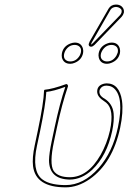

<svg xmlns="http://www.w3.org/2000/svg" viewBox="-20 -804 559 834"><path d="M227.5 -251 214.4 -189Q193.8 -92.8 212.9 -62Q231.9 -34.2 283.2 -34.2Q361.3 -34.2 417 -131.3Q444.8 -180.7 457.5 -236.8Q477.1 -328.1 441.4 -357.9Q435.5 -362.8 427.2 -368.2Q397.9 -387.7 402.8 -414.1Q407.2 -435.5 434.1 -440.9Q438.5 -441.9 442.9 -441.9Q498.5 -441.9 509.8 -367.2Q516.6 -317.9 502 -249Q469.2 -95.7 369.6 -25.9Q317.9 9.8 265.1 9.8Q135.3 9.8 123.5 -82Q119.1 -118.7 130.9 -172.9L144 -234.9Q169.9 -357.9 171.4 -411.1L173.8 -414.1Q208 -417 268.1 -439Q275.9 -437 275.4 -429.2Q249 -352.1 227.5 -251ZM408.7 -573.2Q415 -603.5 445.8 -615.2Q455.1 -619.1 464.8 -619.1Q493.2 -619.1 500.5 -592.8Q502.9 -582.5 501 -573.2Q494.6 -543 463.4 -530.8Q454.1 -526.9 444.8 -526.9Q416.5 -526.9 409.2 -553.2Q406.7 -563.5 408.7 -573.2ZM249 -573.2Q255.4 -603.5 286.1 -615.2Q295.9 -618.7 304.7 -619.1Q333 -619.1 340.3 -592.8Q342.8 -582.5 340.8 -573.2Q334.5 -543 303.7 -530.8Q294.4 -526.9 285.2 -526.9Q256.8 -526.9 249 -553.2Q247.1 -563.5 249 -573.2ZM483.4 -784.2Q507.8 -784.2 516.6 -764.6Q519.5 -756.8 518.1 -749Q515.1 -738.3 508.3 -731L390.6 -608.9Q382.8 -601.6 376.5 -601.1Q365.7 -601.1 365.2 -610.8Q365.2 -612.8 365.7 -613.8Q366.7 -618.2 369.6 -624L452.1 -767.1Q462.4 -783.7 483.4 -784.2ZM217.8 -252.9Q239.3 -354 263.7 -426.8Q213.9 -408.2 181.2 -404.8Q178.2 -349.6 153.8 -232.9L140.6 -170.9Q117.2 -61.5 163.1 -25.4Q182.1 -10.7 211.4 -4.9Q235.4 0 265.1 0Q342.8 0 408.7 -74.2Q469.2 -143.1 492.2 -251Q519.5 -380.4 475.1 -420.4Q465.3 -428.7 454.1 -430.7Q448.7 -431.6 442.9 -432.1Q422.4 -432.1 414.1 -416Q413.1 -413.6 412.6 -412.1Q408.2 -392.6 428.2 -378.9Q430.7 -377.4 432.6 -376.5Q469.7 -353.5 473.6 -311Q476.6 -279.8 467.3 -234.9Q444.3 -127.4 380.4 -66.4Q335 -24.4 283.2 -23.9Q193.4 -25.4 192.9 -107.9Q193.4 -137.7 204.6 -190.9ZM418.5 -570.8Q413.1 -546.4 434.6 -538.6Q439.9 -537.1 444.8 -537.1Q470.7 -537.1 485.8 -562.5Q489.3 -569.3 491.2 -575.2Q496.6 -599.6 475.1 -607.4Q469.7 -608.9 464.8 -608.9Q439 -608.9 423.8 -583.5Q419.9 -576.7 418.5 -570.8ZM258.8 -570.8Q253.4 -546.4 274.4 -538.6Q279.8 -537.1 285.2 -537.1Q311 -537.1 326.2 -562.5Q329.6 -569.3 331.1 -575.2Q336.4 -599.6 314.9 -607.4Q309.6 -608.9 304.7 -608.9Q278.8 -608.9 263.7 -583.5Q260.3 -576.7 258.8 -570.8ZM483.4 -773.9Q467.8 -772.9 460.4 -762.2L378.4 -619.1Q376.5 -615.2 375.5 -611.8Q375.5 -611.3 375 -611.3L376.5 -610.8Q379.9 -612.8 383.3 -616.2L501.5 -738.3Q506.3 -743.7 508.3 -751Q511.2 -765.6 494.1 -772Q488.3 -773.9 483.4 -773.9Z"/></svg>

Font: Linux Biolinum Outline O
Style: Italic
Weight: 400
Italic angle: -12°
Designer: Philipp H. Poll
Foundry: Philipp H. Poll
Version: Version 0.6.2